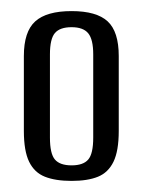

<svg xmlns="http://www.w3.org/2000/svg" viewBox="-20 -593 257 346"><path d="M109 -267Q80 -267 61 -274.5Q42 -282 32.5 -301.5Q23 -321 23 -357V-492Q23 -536 43.5 -554.5Q64 -573 109 -573Q154 -573 174 -554.5Q194 -536 194 -492V-357Q194 -321 184.5 -301.5Q175 -282 156.5 -274.5Q138 -267 109 -267ZM109 -295Q130 -295 139 -305.5Q148 -316 148 -345V-495Q148 -522 139 -533Q130 -544 109 -544Q88 -544 79 -533.5Q70 -523 70 -495V-345Q70 -316 79 -305.5Q88 -295 109 -295Z"/></svg>

Font: Alumni Sans Thin Medium
Style: Regular
Weight: 500
Version: Version 1.018